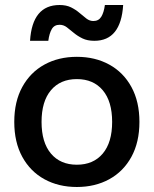

<svg xmlns="http://www.w3.org/2000/svg" viewBox="-20 -737 614 767"><path d="M287 -510Q360 -510 416.5 -479Q473 -448 505 -389.5Q537 -331 537 -250Q537 -169 505 -110.5Q473 -52 416.5 -21Q360 10 287 10Q214 10 157.5 -21Q101 -52 69 -110.5Q37 -169 37 -250Q37 -331 69 -389.5Q101 -448 157.5 -479Q214 -510 287 -510ZM287 -421Q221 -421 183.5 -376.5Q146 -332 146 -250Q146 -168 183.5 -123.5Q221 -79 287 -79Q353 -79 390.5 -123.5Q428 -168 428 -250Q428 -332 390.5 -376.5Q353 -421 287 -421ZM472 -717Q463 -574 357 -574Q329 -574 309.5 -583.5Q290 -593 275 -605.5Q260 -618 247 -628Q234 -638 218 -638Q197 -638 187 -621Q177 -604 173 -574H100Q109 -717 218 -717Q245 -717 264 -707.5Q283 -698 297.5 -685.5Q312 -673 325 -663Q338 -653 353 -653Q374 -653 384.5 -670Q395 -687 399 -717Z"/></svg>

Font: Prodigy Sans Medium
Style: Regular
Weight: 500
Designer: Wei Huang
Foundry: Wei Huang
Version: Version 1.003; ttfautohint (v1.8.3)